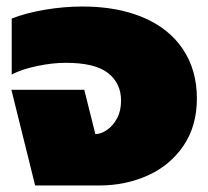

<svg xmlns="http://www.w3.org/2000/svg" viewBox="-20 -570 640 590"><path d="M15 -294H239L273 -158Q290 -158 308.5 -170.5Q327 -183 339.5 -206Q352 -229 352 -261Q352 -314 312 -345.5Q272 -377 182 -377Q141 -377 93.5 -367Q46 -357 16 -341V-513Q59 -530 117.5 -540Q176 -550 234 -550Q340 -550 419.5 -516.5Q499 -483 542 -419Q585 -355 585 -267Q585 -183 544 -122.5Q503 -62 434.5 -31Q366 0 284 0H88Z"/></svg>

Font: Prompt Black
Style: Regular
Weight: 900
Designer: Katatrad Team
Foundry: CadsonDemak
Version: Version 1.000